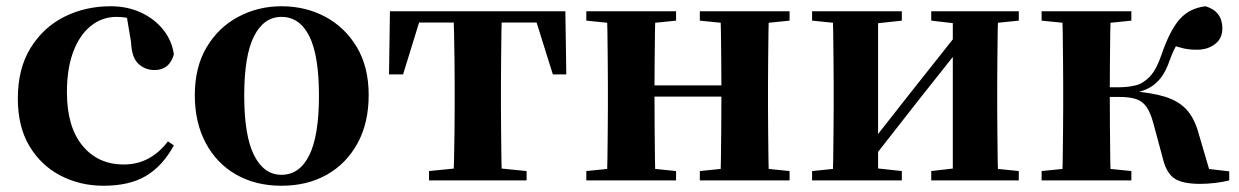

<svg xmlns="http://www.w3.org/2000/svg" viewBox="-20 -577 3961 614"><path d="M311 17Q236 17 173.5 -15.5Q111 -48 74 -110Q37 -172 37 -262Q37 -358 78 -424Q119 -490 186 -523.5Q253 -557 334 -557Q387 -557 430.5 -537Q474 -517 502 -482Q530 -447 536 -403Q522 -353 474 -353Q444 -353 422.5 -373Q401 -393 399 -443L383 -538L455 -493Q427 -509 403 -516Q379 -523 352 -523Q307 -523 271 -494.5Q235 -466 214.5 -412Q194 -358 194 -282Q194 -172 243.5 -111.5Q293 -51 376 -51Q420 -51 455.5 -70.5Q491 -90 517 -125L536 -112Q500 -46 447 -14.5Q394 17 311 17Z M880 17Q798 17 735.5 -18.5Q673 -54 638 -119.5Q603 -185 603 -273Q603 -362 640.5 -425.5Q678 -489 741.5 -523Q805 -557 880 -557Q957 -557 1020 -523.5Q1083 -490 1121 -426.5Q1159 -363 1159 -273Q1159 -184 1123.5 -119Q1088 -54 1025.5 -18.5Q963 17 880 17ZM880 -18Q938 -18 969 -80.5Q1000 -143 1000 -271Q1000 -400 969 -461.5Q938 -523 880 -523Q824 -523 792.5 -461.5Q761 -400 761 -271Q761 -143 792.5 -80.5Q824 -18 880 -18Z M1224 -339 1227 -541H1788L1791 -339H1748L1685 -540L1756 -505H1259L1331 -540L1269 -339ZM1352 0V-30L1462 -41H1554L1664 -30V0ZM1430 0Q1431 -26 1432 -68Q1433 -110 1433.5 -156Q1434 -202 1434 -236V-305Q1434 -339 1433.5 -385Q1433 -431 1432 -473.5Q1431 -516 1430 -541H1585Q1584 -516 1583.5 -473.5Q1583 -431 1582.5 -385Q1582 -339 1582 -305V-236Q1582 -202 1582.5 -156Q1583 -110 1583.5 -68Q1584 -26 1585 0Z M1920 0Q1922 -26 1922.5 -68Q1923 -110 1923.5 -156Q1924 -202 1924 -236V-305Q1924 -339 1923.5 -385Q1923 -431 1922.5 -473.5Q1922 -516 1920 -541H2076Q2075 -516 2074.5 -473Q2074 -430 2073.5 -382Q2073 -334 2073 -295V-273Q2073 -220 2073.5 -166.5Q2074 -113 2074.5 -69.5Q2075 -26 2076 0ZM2283 0Q2285 -26 2285.5 -69.5Q2286 -113 2286.5 -166.5Q2287 -220 2287 -273V-295Q2287 -334 2286.5 -382Q2286 -430 2285.5 -473Q2285 -516 2283 -541H2439Q2438 -516 2437.5 -473.5Q2437 -431 2436.5 -385Q2436 -339 2436 -305V-236Q2436 -202 2436.5 -156Q2437 -110 2437.5 -68Q2438 -26 2439 0ZM1855 0V-30L1964 -41H2034L2142 -30V0ZM1855 -511V-541H2142V-511L2034 -500H1964ZM2218 0V-30L2326 -41H2397L2505 -30V0ZM2218 -511V-541H2505V-511L2397 -500H2326ZM1998 -268V-304H2361V-268Z M2577 0V-30L2685 -41H2763L2864 -30V0ZM2958 0V-30L3053 -41H3130L3238 -30V0ZM2642 0Q2644 -26 2644.5 -68Q2645 -110 2645.5 -156Q2646 -202 2646 -236V-305Q2646 -339 2645.5 -385Q2645 -431 2644.5 -473.5Q2644 -516 2642 -541H2788V0ZM2758 -53 2706 -81H2735L2889 -277L3057 -489L3108 -463H3081L2920 -260ZM3027 0V-541H3172Q3171 -516 3170.5 -473.5Q3170 -431 3169.5 -385Q3169 -339 3169 -305V-236Q3169 -202 3169.5 -156Q3170 -110 3170.5 -68Q3171 -26 3172 0ZM2577 -511V-541H2864V-511L2763 -500H2686ZM2958 -511V-541H3238V-511L3130 -500H3053Z M3311 0V-30L3420 -41H3490L3598 -30V0ZM3311 -511V-541H3598V-511L3490 -500H3420ZM3376 0Q3378 -26 3378.5 -68Q3379 -110 3379.5 -156Q3380 -202 3380 -236V-305Q3380 -339 3379.5 -385Q3379 -431 3378.5 -473.5Q3378 -516 3376 -541H3532Q3531 -516 3530.5 -473Q3530 -430 3529.5 -381.5Q3529 -333 3529 -293V-272Q3529 -220 3529.5 -166.5Q3530 -113 3530.5 -69.5Q3531 -26 3532 0ZM3699 -69 3668 -184Q3659 -217 3646.5 -235Q3634 -253 3613.5 -260Q3593 -267 3559 -267H3454V-298H3559Q3587 -298 3611.5 -304Q3636 -310 3657 -332Q3678 -354 3694 -401Q3721 -480 3752.5 -515.5Q3784 -551 3835 -557Q3889 -541 3889 -486Q3889 -454 3865.5 -436Q3842 -418 3808 -418Q3784 -418 3766 -422Q3748 -426 3726 -434L3778 -480Q3757 -455 3745 -436.5Q3733 -418 3722 -388Q3708 -346 3688.5 -323.5Q3669 -301 3645 -291Q3621 -281 3591 -276L3594 -286Q3663 -281 3706 -267.5Q3749 -254 3774 -227Q3799 -200 3812 -154L3854 -11L3750 -48L3911 -29V0Q3891 5 3866 8Q3841 11 3818 11Q3761 11 3735.5 -6.5Q3710 -24 3699 -69Z"/></svg>

Font: Noto Serif TC ExtraBold
Style: Regular
Weight: 800
Designer: Ryoko NISHIZUKA 西塚涼子 (kana & ideographs); Frank Grießhammer (Latin, Greek & Cyrillic); Wenlong ZHANG 张文龙 (bopomofo); San
Foundry: Adobe
Version: Version 2.002-H1;hotconv 1.1.0;makeotfexe 2.6.0